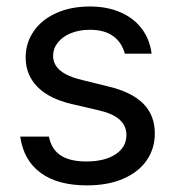

<svg xmlns="http://www.w3.org/2000/svg" viewBox="-20 -557 536 588"><path d="M254.9 -465.8Q222.7 -465.8 197 -455.3Q171.4 -444.8 157 -426.5Q142.6 -408.2 142.6 -385.7Q142.6 -359.4 164.8 -340.8Q187 -322.3 233.4 -311.5L312.5 -292Q383.8 -274.9 418.9 -239.5Q454.1 -204.1 454.1 -148.4Q454.1 -102.1 429.4 -66.2Q404.8 -30.3 357.9 -9.8Q311 10.7 246.1 10.7Q156.7 10.7 104.5 -27.6Q52.2 -65.9 42 -138.7H129.9Q137.2 -100.1 165.5 -81.3Q193.8 -62.5 244.1 -62.5Q300.8 -62.5 334 -84.5Q367.2 -106.4 367.2 -143.6Q367.2 -171.9 346.2 -190.7Q325.2 -209.5 280.3 -219.7L200.2 -238.3Q130.9 -254.4 94.7 -291Q58.6 -327.6 58.6 -380.9Q58.6 -425.8 83.3 -461.4Q107.9 -497.1 152.6 -517.1Q197.3 -537.1 254.9 -537.1Q308.6 -537.1 349.6 -519Q390.6 -501 414.8 -468.3Q439 -435.5 444.3 -392.6H362.3Q353 -427.2 326.4 -446.5Q299.8 -465.8 254.9 -465.8Z"/></svg>

Font: Pretendard JP
Style: Regular
Weight: 400
Designer: Base glyphs from Inter by Rasmus Andersson; Hangeul glyphs from Noto Sans CJK(Source Han Sans) by Jang Soo-young and Kan
Foundry: Kil Hyung-jin
Version: Version 1.309